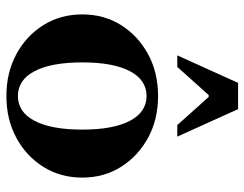

<svg xmlns="http://www.w3.org/2000/svg" viewBox="-102 -648 764 600"><g transform="rotate(90 280.0 -348.0)"><path d="M280 14Q207 14 149.5 -17Q92 -48 58.5 -101.5Q25 -155 25 -223Q25 -291 58.4 -344.3Q91.9 -397.6 149.4 -428.8Q207 -460 280 -460Q353 -460 410.4 -428.8Q467.7 -397.6 501.4 -344.3Q535 -291 535 -223Q535 -155 501.5 -101.5Q468 -48 410.5 -17Q353 14 280 14ZM280 -22Q330.4 -22 357.7 -74.2Q385 -126.4 385 -223Q385 -320.1 357.5 -372.1Q330 -424 280 -424Q230 -424 202.5 -372.1Q175 -320.1 175 -223Q175 -126.4 202.3 -74.2Q229.6 -22 280 -22ZM153 -520 239 -710H321L407 -520H371L283 -618H277L189 -520Z"/></g></svg>

Font: Baskervville SC
Style: Regular
Weight: 400
Designer: Alexis Faudot, Rémi Forte, Morgane Pierson, Rafael Ribas, Tanguy Vanlaeys, Rosalie Wagner, Thomas Huot-Marchand
Foundry: ANRT
Version: Version 1.100